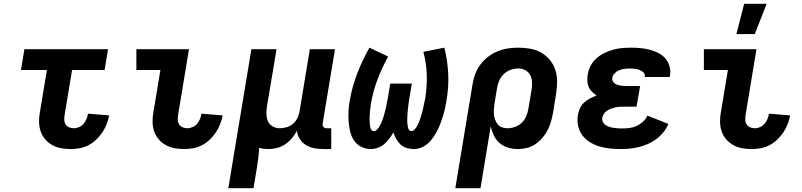

<svg xmlns="http://www.w3.org/2000/svg" viewBox="-20 -780 4240 1015"><path d="M354 8Q328 8 303 3.5Q278 -1 256.5 -13Q235 -25 219 -43.5Q203 -62 195 -85.5Q187 -109 186.5 -135Q186 -161 191 -187L228 -410H91L109 -520H551L533 -410H361L321 -169Q319 -156 320 -143.5Q321 -131 328 -121Q335 -111 346.5 -106.5Q358 -102 371 -102Q385 -102 399 -108.5Q413 -115 422.5 -126.5Q432 -138 437.5 -151.5Q443 -165 445 -179L557 -170Q553 -147 544 -124Q535 -101 521 -80Q507 -59 488.5 -41.5Q470 -24 448 -12.5Q426 -1 401.5 3.5Q377 8 354 8Z M954 8Q928 8 903 3.5Q878 -1 856.5 -13Q835 -25 819 -43.5Q803 -62 795 -85.5Q787 -109 786.5 -135Q786 -161 791 -187L828 -410H701V-520H979L921 -169Q919 -156 920 -143.5Q921 -131 928 -121Q935 -111 946.5 -106.5Q958 -102 971 -102Q985 -102 999 -108.5Q1013 -115 1022.5 -126.5Q1032 -138 1037.5 -151.5Q1043 -165 1045 -179L1157 -170Q1153 -147 1144 -124Q1135 -101 1121 -80Q1107 -59 1088.5 -41.5Q1070 -24 1048 -12.5Q1026 -1 1001.5 3.5Q977 8 954 8Z M1187 215 1309 -520H1442L1391 -216Q1388 -196 1388.5 -176Q1389 -156 1396.5 -139Q1404 -122 1421 -112Q1438 -102 1458 -102Q1476 -102 1494 -107Q1512 -112 1527 -124Q1542 -136 1551 -153.5Q1560 -171 1563 -188L1618 -520H1751L1686 -129Q1685 -123 1685.5 -118Q1686 -113 1689.5 -109Q1693 -105 1698 -103.5Q1703 -102 1709 -102H1731V8H1690Q1665 8 1641 3.5Q1617 -1 1597.5 -13Q1578 -25 1565 -45Q1552 -65 1550 -89Q1539 -68 1523.5 -49.5Q1508 -31 1488 -17.5Q1468 -4 1445 2Q1422 8 1400 8Q1387 8 1374.5 6.5Q1362 5 1350 1Q1349 28 1345.5 54.5Q1342 81 1338 108L1320 215Z M1941 8Q1913 8 1889.5 -4Q1866 -16 1851.5 -37.5Q1837 -59 1831 -85Q1825 -111 1823 -138Q1821 -165 1822.5 -193Q1824 -221 1829 -248Q1841 -320 1868 -390.5Q1895 -461 1933 -528L2032 -481Q1999 -422 1975.5 -359.5Q1952 -297 1941 -233Q1940 -225 1939 -217Q1938 -209 1937 -201Q1936 -193 1935.5 -185Q1935 -177 1934.5 -169.5Q1934 -162 1934 -154Q1934 -146 1934 -138Q1934 -130 1935 -122.5Q1936 -115 1937.5 -107.5Q1939 -100 1943.5 -93.5Q1948 -87 1956 -87Q1965 -87 1973 -95Q1981 -103 1986 -111.5Q1991 -120 1995 -129Q1999 -138 2002.5 -147.5Q2006 -157 2008.5 -166Q2011 -175 2013.5 -184.5Q2016 -194 2018.5 -203.5Q2021 -213 2022.5 -222.5Q2024 -232 2026 -241.5Q2028 -251 2030 -260L2043 -338H2157L2144 -260Q2142 -252 2141.5 -244.5Q2141 -237 2139.5 -229Q2138 -221 2137.5 -213.5Q2137 -206 2136 -198.5Q2135 -191 2134.5 -183Q2134 -175 2133.5 -167.5Q2133 -160 2133 -152.5Q2133 -145 2133 -137.5Q2133 -130 2134 -122.5Q2135 -115 2136.5 -107.5Q2138 -100 2142 -93.5Q2146 -87 2154 -87Q2163 -87 2171 -95Q2179 -103 2184 -112Q2189 -121 2193 -130Q2197 -139 2200 -148Q2203 -157 2206 -166.5Q2209 -176 2211.5 -185Q2214 -194 2216 -203.5Q2218 -213 2220 -222.5Q2222 -232 2224 -241.5Q2226 -251 2228 -260Q2238 -323 2236 -385.5Q2234 -448 2218 -506L2329 -528Q2346 -461 2349.5 -390Q2353 -319 2340 -246Q2337 -227 2332.5 -207Q2328 -187 2322 -167.5Q2316 -148 2309 -129Q2302 -110 2292.5 -91.5Q2283 -73 2271 -55Q2259 -37 2243 -22.5Q2227 -8 2207.5 0Q2188 8 2168 8Q2148 8 2129 2Q2110 -4 2097 -16.5Q2084 -29 2074.5 -45.5Q2065 -62 2060 -80Q2050 -63 2038.5 -47.5Q2027 -32 2012 -19Q1997 -6 1978 1Q1959 8 1941 8Z M2387 215 2478 -334Q2482 -361 2492 -388Q2502 -415 2519.5 -438.5Q2537 -462 2560.5 -480Q2584 -498 2611 -509Q2638 -520 2665.5 -524Q2693 -528 2720 -528Q2752 -528 2783 -522.5Q2814 -517 2840.5 -502Q2867 -487 2886.5 -463.5Q2906 -440 2915.5 -411Q2925 -382 2925 -350Q2925 -318 2920 -286L2904 -186Q2900 -163 2893.5 -139.5Q2887 -116 2876 -94Q2865 -72 2848.5 -52.5Q2832 -33 2811 -18.5Q2790 -4 2766 2Q2742 8 2719 8Q2691 8 2666 0.5Q2641 -7 2621.5 -23.5Q2602 -40 2591 -63Q2580 -86 2574 -111L2520 215ZM2662 -102Q2682 -102 2702 -109Q2722 -116 2737.5 -130.5Q2753 -145 2761.5 -164.5Q2770 -184 2773 -204L2790 -304Q2793 -324 2792.5 -344.5Q2792 -365 2783.5 -382Q2775 -399 2757.5 -408.5Q2740 -418 2720 -418Q2700 -418 2680 -411Q2660 -404 2644.5 -389.5Q2629 -375 2620 -355.5Q2611 -336 2608 -316L2594 -232Q2592 -217 2591 -202Q2590 -187 2591.5 -173Q2593 -159 2598 -146Q2603 -133 2611.5 -122.5Q2620 -112 2633.5 -107Q2647 -102 2662 -102Z M3262 8Q3233 8 3204 5Q3175 2 3148.5 -6Q3122 -14 3098.5 -28.5Q3075 -43 3058.5 -65Q3042 -87 3036 -115Q3030 -143 3035 -172Q3038 -190 3046 -207.5Q3054 -225 3068 -238Q3082 -251 3099.5 -260Q3117 -269 3134 -275Q3121 -284 3109.5 -295Q3098 -306 3092 -320.5Q3086 -335 3085 -352Q3084 -369 3087 -386Q3091 -410 3102.5 -432.5Q3114 -455 3133.5 -472Q3153 -489 3175.5 -500Q3198 -511 3222 -517.5Q3246 -524 3270 -526Q3294 -528 3317 -528Q3343 -528 3367.5 -525.5Q3392 -523 3415.5 -517Q3439 -511 3461 -499.5Q3483 -488 3498 -470.5Q3513 -453 3519.5 -429Q3526 -405 3522 -380L3520 -373H3388L3389 -374Q3391 -388 3381.5 -397Q3372 -406 3360 -410.5Q3348 -415 3335 -416.5Q3322 -418 3308 -418Q3295 -418 3281 -416Q3267 -414 3254 -409Q3241 -404 3230 -393Q3219 -382 3217 -369Q3215 -360 3219 -352Q3223 -344 3229.5 -339Q3236 -334 3244.5 -331.5Q3253 -329 3262 -327.5Q3271 -326 3280 -325.5Q3289 -325 3298 -325H3364L3345 -216H3279Q3268 -216 3256.5 -215.5Q3245 -215 3234 -212.5Q3223 -210 3211.5 -206Q3200 -202 3190 -195.5Q3180 -189 3173 -179Q3166 -169 3164 -158Q3162 -146 3167 -135.5Q3172 -125 3181 -119Q3190 -113 3201 -109.5Q3212 -106 3224 -104Q3236 -102 3247.5 -101.5Q3259 -101 3271 -101Q3290 -101 3309 -103.5Q3328 -106 3346 -114.5Q3364 -123 3379.5 -137Q3395 -151 3402 -169L3513 -125Q3504 -102 3487.5 -81.5Q3471 -61 3450.5 -45.5Q3430 -30 3406.5 -19.5Q3383 -9 3359 -3Q3335 3 3310.5 5.5Q3286 8 3262 8Z M3954 8Q3928 8 3903 3.5Q3878 -1 3856.5 -13Q3835 -25 3819 -43.5Q3803 -62 3795 -85.5Q3787 -109 3786.5 -135Q3786 -161 3791 -187L3828 -410H3701V-520H3979L3921 -169Q3919 -156 3920 -143.5Q3921 -131 3928 -121Q3935 -111 3946.5 -106.5Q3958 -102 3971 -102Q3985 -102 3999 -108.5Q4013 -115 4022.5 -126.5Q4032 -138 4037.5 -151.5Q4043 -165 4045 -179L4157 -170Q4153 -147 4144 -124Q4135 -101 4121 -80Q4107 -59 4088.5 -41.5Q4070 -24 4048 -12.5Q4026 -1 4001.5 3.5Q3977 8 3954 8ZM3873 -600 3914 -760H4033L3970 -600Z"/></svg>

Font: Iosevka Extrabold Extended
Style: Italic
Weight: 800
Width: 7
Italic angle: -9°
Monospace: yes
Designer: Belleve Invis
Foundry: Belleve Invis
Version: Version 32.5.0; ttfautohint (v1.8.4)